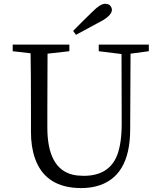

<svg xmlns="http://www.w3.org/2000/svg" viewBox="-20 -960 832 996"><path d="M374 -779.3 359.4 -799.8Q417 -858.4 461.9 -901.4Q501 -940.4 525.4 -940.4Q550.8 -940.4 558.6 -918.9Q560.5 -914.1 560.5 -909.2Q560.5 -881.8 509.8 -852.5Q508.8 -851.6 507.8 -851.6Q485.4 -838.9 374 -779.3ZM752 -728.5V-694.3L657.2 -681.6L655.3 -290Q655.3 -38.1 477.5 6.8Q442.4 15.6 401.4 15.6Q214.8 15.6 161.1 -139.6Q140.6 -198.2 140.6 -275.4V-390.6Q140.6 -586.9 138.7 -683.6L45.9 -694.3V-728.5H339.8V-694.3L226.6 -681.6Q225.6 -585.9 225.6 -390.6V-298.8Q225.6 -85.9 357.4 -53.7Q383.8 -47.9 414.1 -47.9Q545.9 -47.9 587.9 -155.3Q611.3 -216.8 611.3 -318.4L610.4 -679.7L492.2 -694.3V-728.5Z"/></svg>

Font: GenYoMin JP Regular
Style: Regular
Weight: 400
Version: Version 1.001;PS 1;hotconv 16.6.51;makeotf.lib2.5.65220 DEVE